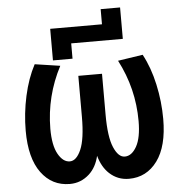

<svg xmlns="http://www.w3.org/2000/svg" viewBox="-66 -1108 1132 1183"><g transform="rotate(-5 500.0 -516.5)"><path d="M720.7 -850.6H401.4V-755.9H280.3V-951.2H600.6V-1044.9H720.7ZM500 -146.5Q483.4 -76.2 438.5 -35.2Q386.7 11.7 318.4 11.7Q208 11.7 141.6 -78.6Q75.2 -168.9 75.2 -337.9Q75.2 -445.3 98.6 -552.2Q122.1 -659.2 166 -742.2L322.3 -718.8Q228.5 -539.1 227.5 -337.9Q227.5 -234.4 257.8 -180.7Q288.1 -127 330.1 -127Q371.1 -127 399.4 -191.9Q427.7 -256.8 427.7 -394.5V-647.5H574.2V-394.5Q574.2 -256.8 602.1 -191.9Q629.9 -127 669.9 -127Q712.9 -127 743.2 -180.7Q773.4 -234.4 773.4 -337.9Q773.4 -539.1 679.7 -718.8L834 -742.2Q878.9 -659.2 902.3 -552.2Q925.8 -445.3 925.8 -337.9Q925.8 -168.9 859.4 -78.6Q793 11.7 683.6 11.7Q614.3 11.7 563.5 -35.2Q519.5 -76.2 500 -146.5Z"/></g></svg>

Font: GenEi Gothic M Regular
Style: Bold
Weight: 700
Designer: o_tamon (Modified); [Source Han Sans]
Ryoko NISHIZUKA  (kana & ideographs); Paul D. Hunt (Latin, Greek & Cyrillic); Wenl
Version: Version 1.1a;Original Version 1.004